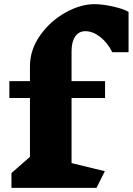

<svg xmlns="http://www.w3.org/2000/svg" viewBox="-20 -903 638 923"><path d="M598 -846V-652H520Q496 -699 461 -726Q426 -753 390 -753Q359 -753 341.5 -727.5Q324 -702 324 -656V-513H485V-432H324V-119L484 -80L444 0H35V-71L124 -149V-432H25V-513H124V-584Q124 -664 173 -733Q222 -802 294.5 -842.5Q367 -883 434 -883Q473 -883 524 -871.5Q575 -860 598 -846Z"/></svg>

Font: Inknut Antiqua Black
Style: Regular
Weight: 900
Designer: Claus Eggers Sørensen
Foundry: Claus Eggers Sørensen
Version: Version 1.003; ttfautohint (v1.8.2) -l 8 -r 50 -G 200 -x 14 